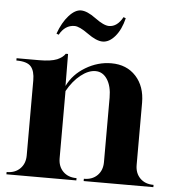

<svg xmlns="http://www.w3.org/2000/svg" viewBox="-53 -789 754 837"><g transform="rotate(5 324.5 -370.0)"><path d="M373 -613Q346 -613 306.5 -641.5Q267 -670 246 -670Q204 -670 180 -626L170 -630Q188 -680 215 -710Q242 -740 268 -740Q295 -740 333.5 -711.5Q372 -683 395 -683Q431 -683 455 -727L465 -723Q453 -673 427.5 -643Q402 -613 373 -613ZM6 0V-10H7Q43 -10 65 -32Q87 -54 87 -90V-418Q87 -459 70 -478.5Q53 -498 6 -498V-508H105Q156 -508 183 -519Q208 -530 218 -546H228L229 -406Q254 -458 307.5 -490Q361 -522 420 -522Q487 -522 527.5 -478Q568 -434 568 -362V-90Q568 -54 590 -32Q612 -10 648 -10H649V0H344V-10H345Q381 -10 403 -32Q425 -54 425 -90V-372Q425 -422 405.5 -452Q386 -482 354 -482Q323 -482 289.5 -455.5Q256 -429 231 -384V-90Q231 -54 253 -32Q275 -10 311 -10H312V0Z"/></g></svg>

Font: Gloock
Style: Regular
Weight: 400
Designer: Duarte Pinto
Foundry: Duarte Pinto
Version: Version 1.000